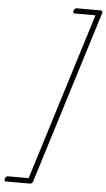

<svg xmlns="http://www.w3.org/2000/svg" viewBox="-72 -1138 693 1257"><g transform="rotate(5 275.0 -510.0)"><path d="M8 57Q11 48 16 44Q21 40 25 40H163L506 -1060H367Q363 -1060 360.5 -1064Q358 -1068 361 -1078Q364 -1087 368.5 -1091Q373 -1095 377 -1095H534Q553 -1095 549 -1080L194 60Q190 75 172 75H15Q10 75 8 71Q6 67 8 57Z"/></g></svg>

Font: Playwrite CO Thin
Style: Regular
Weight: 250
Version: Version 1.002